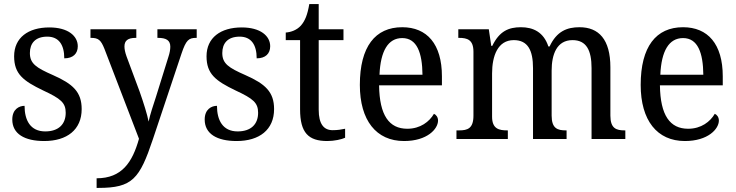

<svg xmlns="http://www.w3.org/2000/svg" viewBox="-20 -679 3597 938"><path d="M196 10C307 10 379 -45 379 -146C379 -230 336 -269 239 -312C157 -348 126 -368 126 -420C126 -467 152 -500 211 -500C266 -500 294 -462 294 -394C337 -394 360 -417 360 -453C360 -503 313 -545 221 -545C118 -545 49 -495 49 -404C49 -318 93 -284 191 -237C277 -197 301 -177 301 -128C301 -72 266 -37 201 -37C128 -37 100 -92 100 -162C74 -162 40 -146 40 -95C40 -25 100 10 196 10Z M452 192V239H461C627 239 662 195 727 1L867 -418C889 -483 902 -494 938 -494H941V-536H749V-494H752C792 -494 812 -482 812 -451C812 -437 809 -420 803 -402L742 -206C728 -163 714 -122 706 -85C700 -118 681 -178 662 -232L598 -404C591 -424 588 -439 588 -452C588 -480 604 -494 643 -494H646V-536H422V-494H425C461 -494 473 -483 490 -441L659 -1C627 113 576 192 452 192Z M1136 10C1247 10 1319 -45 1319 -146C1319 -230 1276 -269 1179 -312C1097 -348 1066 -368 1066 -420C1066 -467 1092 -500 1151 -500C1206 -500 1234 -462 1234 -394C1277 -394 1300 -417 1300 -453C1300 -503 1253 -545 1161 -545C1058 -545 989 -495 989 -404C989 -318 1033 -284 1131 -237C1217 -197 1241 -177 1241 -128C1241 -72 1206 -37 1141 -37C1068 -37 1040 -92 1040 -162C1014 -162 980 -146 980 -95C980 -25 1040 10 1136 10Z M1579 10C1613 10 1649 2 1666 -6V-50C1647 -46 1629 -43 1605 -43C1562 -43 1537 -73 1537 -143V-483H1658V-536H1537V-659H1491C1482 -606 1470 -577 1450 -554C1430 -532 1402 -522 1376 -520V-483H1446V-145C1446 -30 1487 10 1579 10Z M1954 10C2067 10 2120 -49 2120 -90C2120 -107 2110 -119 2100 -123C2078 -85 2034 -50 1970 -50C1881 -50 1834 -115 1832 -262H2139V-306C2139 -464 2066 -546 1945 -546C1813 -546 1738 -451 1738 -264C1738 -91 1818 10 1954 10ZM2044 -314H1834C1839 -430 1876 -493 1945 -493C2017 -493 2043 -421 2044 -314Z M2210 0H2461V-42H2459C2418 -42 2384 -49 2384 -109V-320C2384 -406 2412 -483 2490 -483C2559 -483 2584 -433 2584 -346V0H2748V-42H2745C2704 -42 2675 -51 2675 -114V-334C2675 -413 2700 -483 2777 -483C2845 -483 2870 -433 2870 -346V0H3035V-42H3032C2991 -42 2962 -51 2962 -114V-350C2962 -487 2905 -546 2811 -546C2751 -546 2700 -527 2665 -452H2659C2636 -522 2585 -546 2525 -546C2465 -546 2420 -527 2385 -455H2380L2368 -536H2219V-494H2222C2263 -494 2293 -485 2293 -426V-114C2293 -51 2264 -42 2223 -42H2210Z M3326 10C3439 10 3492 -49 3492 -90C3492 -107 3482 -119 3472 -123C3450 -85 3406 -50 3342 -50C3253 -50 3206 -115 3204 -262H3511V-306C3511 -464 3438 -546 3317 -546C3185 -546 3110 -451 3110 -264C3110 -91 3190 10 3326 10ZM3416 -314H3206C3211 -430 3248 -493 3317 -493C3389 -493 3415 -421 3416 -314Z"/></svg>

Font: Noto Serif Bengali SemiCondensed
Style: Regular
Weight: 400
Width: 4
Designer: Juan Bruce, Universal Thirst, Indian Type Foundry and the Monotype Design Team.
Foundry: Monotype Imaging Inc.
Version: Version 2.003